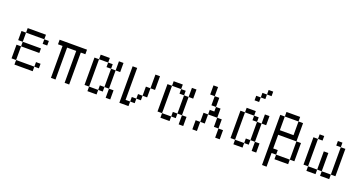

<svg xmlns="http://www.w3.org/2000/svg" viewBox="-50 -1579 4601 2472"><g transform="rotate(20 2250.0 -343.0)"><path d="M375 -437.5H125V-500H375ZM62.5 -250H125V-62.5H62.5ZM62.5 -437.5H125V-312.5H62.5ZM125 -62.5H375V0H125ZM125 -312.5H375V-250H125ZM375 -125H437.5V-62.5H375ZM375 -437.5H437.5V-375H375Z M937.5 -437.5H875V0H812.5V-437.5H687.5V0H625V-437.5H562.5V-500H937.5Z M1250 -437.5H1125V-500H1250ZM1062.5 -437.5H1125V-62.5H1062.5ZM1125 -62.5H1250V0H1125ZM1250 -125H1312.5V-62.5H1250ZM1250 -437.5H1312.5V-375H1250ZM1312.5 -375H1375V-125H1312.5ZM1375 -125H1437.5V0H1375ZM1375 -500H1437.5V-375H1375Z M1625 -62.5H1687.5V0H1562.5V-500H1625ZM1687.5 -125H1750V-62.5H1687.5ZM1750 -187.5H1812.5V-125H1750ZM1812.5 -312.5H1875V-187.5H1812.5ZM1875 -500H1937.5V-312.5H1875Z M2250 -437.5H2125V-500H2250ZM2062.5 -437.5H2125V-62.5H2062.5ZM2125 -62.5H2250V0H2125ZM2250 -125H2312.5V-62.5H2250ZM2250 -437.5H2312.5V-375H2250ZM2312.5 -375H2375V-125H2312.5ZM2375 -125H2437.5V0H2375ZM2375 -500H2437.5V-375H2375Z M2687.5 -500H2625V-625H2687.5ZM2562.5 -125H2625V0H2562.5ZM2625 -250H2687.5V-125H2625ZM2687.5 -312.5H2750V-375H2812.5V-250H2687.5ZM2687.5 -500H2750V-375H2687.5ZM2812.5 -250H2875V-125H2812.5ZM2875 -125H2937.5V0H2875Z M3375 -750H3312.5V-812.5H3375ZM3062.5 -437.5H3125V-62.5H3062.5ZM3125 -62.5H3250V0H3125ZM3125 -500H3250V-437.5H3125ZM3187.5 -687.5H3250V-625H3187.5ZM3250 -125H3312.5V-62.5H3250ZM3250 -437.5H3312.5V-375H3250ZM3250 -750H3312.5V-687.5H3250ZM3312.5 -375H3375V-125H3312.5ZM3375 -125H3437.5V0H3375ZM3375 -500H3437.5V-375H3375Z M3812.5 -562.5H3625V-625H3812.5ZM3562.5 -562.5H3625V-375H3812.5V-562.5H3875V-312.5H3625V-125H3687.5V-62.5H3625V125H3562.5ZM3687.5 -62.5H3875V0H3687.5ZM3875 -312.5H3937.5V-62.5H3875Z M4187.5 -437.5H4125V-500H4187.5ZM4062.5 -437.5H4125V-62.5H4062.5ZM4125 -62.5H4250V0H4125ZM4250 -312.5H4312.5V-62.5H4250ZM4312.5 -62.5H4437.5V0H4312.5ZM4375 -500H4437.5V-437.5H4375ZM4437.5 -437.5H4500V-62.5H4437.5Z"/></g></svg>

Font: 寒蝉点阵体 16px
Style: Regular
Weight: 400
Designer: Designed by Warren2060
Foundry: ChillType
Version: Version 1.000